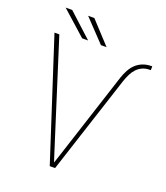

<svg xmlns="http://www.w3.org/2000/svg" viewBox="-155 -969 927 1074"><g transform="rotate(20 308.5 -432.0)"><path d="M270.5 -69.3 284.2 -27.3 298.3 -69.3 470.2 -599.6Q479 -626 491.2 -648.2Q503.4 -670.4 520.5 -686.3Q537.6 -702.1 560.3 -711.2Q583 -720.2 612.3 -720.7H616.7L616.2 -697.8H611.3Q585.4 -697.8 566.4 -689Q547.4 -680.2 533.4 -665.5Q519.5 -650.9 509.5 -630.9Q499.5 -610.8 491.7 -587.9L300.3 0H268.6L38.1 -710.9H66.9ZM230 -733.9H194.3L48.8 -863.8H87.9ZM339.8 -733.9H306.2L182.6 -863.8H219.7Z"/></g></svg>

Font: Roboto Mono Thin
Style: Regular
Weight: 250
Designer: Google
Version: Version 2.000985; 2015; ttfautohint (v1.3)